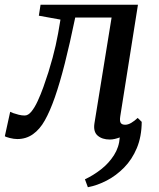

<svg xmlns="http://www.w3.org/2000/svg" viewBox="-49 -575 667 805"><path d="M319.4 210 307.1 176.7Q342 160.5 374.6 135.1Q407.2 109.6 428.8 75.8Q450.5 41.9 453.1 1.2Q442.8 5 432.3 7.5Q421.7 10 411.5 10Q379.2 10 360.3 -6.5Q341.3 -23 347.1 -58.6L418.9 -501.6H266.4Q243.8 -392 222.7 -309Q201.6 -226 181 -167Q160.3 -107.9 138.8 -70Q118.2 -33.1 89.4 -12.5Q60.6 8 23.7 8Q9.5 8 -8 3.6Q-25.6 -0.9 -28.7 -4L-6.3 -106.3Q-3.1 -104.3 6.9 -100.6Q17 -97 29.9 -93.8Q42.8 -90.7 54.5 -90.7Q69.3 -90.7 82.9 -107.5Q96.6 -124.4 109.1 -151.5Q121.7 -178.6 133.1 -210.5Q144.5 -242.3 154 -272.4Q164.3 -306 171.6 -332.9Q178.8 -359.8 184.3 -384.2Q189.8 -408.7 194.6 -434.8Q199.3 -460.9 204.5 -492.8L113.9 -509.2L121 -555.1H529.4L455.3 -87.9Q452.1 -67.8 457 -59.9Q461.8 -52 476.1 -52Q488 -52 501.5 -60Q515.1 -68 528.3 -80.6L545.2 -64.1Q544.7 -2 524.7 45.9Q504.6 93.8 471.4 127.5Q438.2 161.3 398.6 181.9Q358.9 202.5 319.4 210Z"/></svg>

Font: Merriweather Light
Style: Italic
Weight: 300
Italic angle: -7.8°
Designer: Eben Sorkin
Foundry: Eben Sorkin
Version: Version 2.101